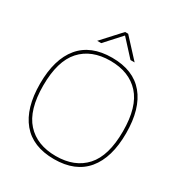

<svg xmlns="http://www.w3.org/2000/svg" viewBox="-213 -1080 1171 1244"><g transform="rotate(30 372.0 -458.0)"><path d="M152.5 -634.5Q74 -548 74 -365Q74 -182 152.5 -95.5Q231 -9 372 -9Q513 -9 591.5 -95.5Q670 -182 670 -365Q670 -548 591.5 -634.5Q513 -721 372 -721Q231 -721 152.5 -634.5ZM131.5 -84Q50 -182 50 -365Q50 -548 131.5 -646Q213 -744 372 -744Q531 -744 612.5 -646Q694 -548 694 -365Q694 -182 612.5 -84Q531 14 372 14Q213 14 131.5 -84ZM232 -790 360 -930H383L512 -790H481L371 -910L262 -790Z"/></g></svg>

Font: Nacelle Thin
Style: Regular
Weight: 100
Designer: Sora Sagano
Foundry: Sora Sagano
Version: Version 1.000;FEAKit 1.0